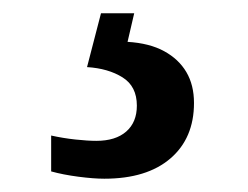

<svg xmlns="http://www.w3.org/2000/svg" viewBox="-20 -29 373 289"><path d="M137 240Q121 240 98 237Q75 234 57 229V175Q75 179 93.5 181Q112 183 125 183Q154 183 170 169Q186 155 186 130Q186 101 164.5 87.5Q143 74 111 72L132 -9H182L172 34Q205 36 227 48Q249 60 260.5 79.5Q272 99 272 126Q272 179 236.5 209.5Q201 240 137 240Z"/></svg>

Font: Noto Serif Gujarati Medium
Style: Regular
Weight: 500
Version: Version 2.102